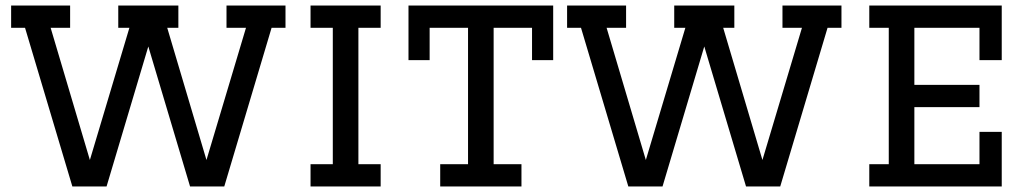

<svg xmlns="http://www.w3.org/2000/svg" viewBox="-20 -670 3700 690"><path d="M20 -570V-650H232V-570H162L303 -95L445 -570H405V-650H621V-570H581L722 -95L864 -570H794V-650H1006V-570H956L786 0H663L513 -503L363 0H240L70 -570Z M1096 -80H1176V-570H1096V-650H1348V-570H1268V-80H1348V0H1096Z M1854 0H1562V-80H1662V-570H1524V-454H1448V-650H1968V-454H1892V-570H1754V-80H1854Z M2018 -570V-650H2230V-570H2160L2301 -95L2443 -570H2403V-650H2619V-570H2579L2720 -95L2862 -570H2792V-650H3004V-570H2954L2784 0H2661L2511 -503L2361 0H2238L2068 -570Z M3104 -650H3580V-454H3500V-570H3266V-365H3500V-285H3266V-80H3500V-196H3580V0H3104V-80H3174V-570H3104Z"/></svg>

Font: Graduate
Style: Regular
Weight: 400
Version: Version 1.001